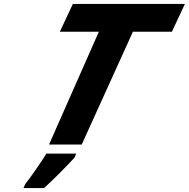

<svg xmlns="http://www.w3.org/2000/svg" viewBox="-20 -734 959 975"><path d="M655 -573H853L919 -714H350L284 -573H482L229 0H395ZM109 199 99 221H203L207 218C256 173 307 122 358 67L359 65L367 46H215L212 52C191 86 134 169 110 198Z"/></svg>

Font: Passageway
Style: BdSuIt
Weight: 700
Foundry: Ascender Corporation
Version: Version 1.11